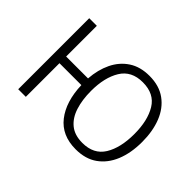

<svg xmlns="http://www.w3.org/2000/svg" viewBox="-105 -774 1017 1017"><g transform="rotate(45 403.0 -266.0)"><path d="M749 -267Q749 -184 723.5 -122Q698 -60 649 -25Q600 10 527 10Q423 10 367.5 -61Q312 -132 308 -252H144V0H87V-532H144V-302H308Q313 -371 339 -425Q365 -479 412.5 -510.5Q460 -542 529 -542Q602 -542 651 -506.5Q700 -471 724.5 -409Q749 -347 749 -267ZM366 -267Q366 -200 382.5 -148.5Q399 -97 434.5 -68Q470 -39 528 -39Q613 -39 651.5 -101.5Q690 -164 690 -267Q690 -368 652 -430.5Q614 -493 528 -493Q443 -493 404.5 -430Q366 -367 366 -267Z"/></g></svg>

Font: Noto Sans Light
Style: Regular
Weight: 300
Designer: Monotype Design Team
Foundry: Monotype Imaging Inc.
Version: Version 2.007